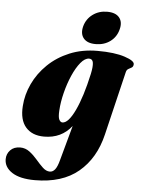

<svg xmlns="http://www.w3.org/2000/svg" viewBox="-117 -735 766 1034"><g transform="rotate(5 265.5 -218.0)"><path d="M465.5 -27.5Q434.5 103 346.2 176.8Q258 250.5 110 250.5Q30 250.5 -12.8 222.8Q-55.5 195 -55.5 151.5Q-55.5 123 -36 102.5Q-16.5 82 17.5 82Q45.5 82 68.2 99.2Q91 116.5 110.5 139.5Q130 162.5 148.5 180Q167 197.5 187 197.5Q203 197.5 215 182.5Q227 167.5 236.5 131.5L288.5 -58Q233.5 12.5 139.5 12.5Q75 12.5 40.5 -27Q6 -66.5 11.5 -141.5Q15.5 -203.5 43.2 -262.5Q71 -321.5 120 -369Q169 -416.5 236.5 -444.5Q304 -472.5 387 -472.5Q479.5 -472.5 534.5 -454.2Q589.5 -436 587 -416.5Q586 -404 577.5 -399.2Q569 -394.5 560 -389.5Q551 -384.5 548 -371.5ZM209.5 -135.5Q207 -99 214 -85.5Q221 -72 231.5 -72Q263.5 -72 298.8 -146.2Q334 -220.5 361.5 -346Q370 -386 367 -406.5Q364 -427 345.5 -427Q322.5 -427 299.5 -399Q276.5 -371 257 -326.5Q237.5 -282 224.8 -231.2Q212 -180.5 209.5 -135.5ZM373 -508Q328 -508 307.8 -532.2Q287.5 -556.5 298 -597.5Q309 -638 342.2 -662.5Q375.5 -687 420 -687Q466 -687 486 -662.5Q506 -638 495 -597.5Q484.5 -556.5 451.5 -532.2Q418.5 -508 373 -508Z"/></g></svg>

Font: Fraunces 72pt Black
Style: Italic
Weight: 900
Italic angle: -16°
Version: Version 1.000;[b76b70a41]